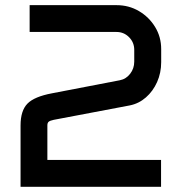

<svg xmlns="http://www.w3.org/2000/svg" viewBox="-20 -714 695 734"><path d="M58.6 -234.4Q58.6 -291 85 -317.9Q111.3 -344.7 179.2 -357.4L438 -407.2Q461.9 -411.6 477.5 -431.9Q493.2 -452.1 493.2 -478.5V-523.4Q493.2 -551.8 473.4 -571.8Q453.6 -591.8 425.3 -591.8H93.3V-694.3H425.3Q472.7 -694.3 511.2 -671.6Q549.8 -648.9 573 -610.8Q596.2 -572.8 596.2 -526.4V-476.6Q596.2 -435.5 580.6 -400.4Q564.9 -365.2 537.8 -341.6Q510.7 -317.9 476.1 -311L185.5 -255.9Q171.4 -252.9 166.3 -248.8Q161.1 -244.6 161.1 -234.9V-102.5H595.7V0H58.6Z"/></svg>

Font: Anta
Style: Regular
Weight: 400
Designer: Sergej Lebedev
Foundry: Sergej Lebedev
Version: Version 1.000; ttfautohint (v1.8.4.7-5d5b)